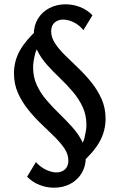

<svg xmlns="http://www.w3.org/2000/svg" viewBox="-20 -678 554 893"><path d="M358 81 330 36Q365 -3 373.5 -39Q382 -75 382 -96Q382 -143 364.5 -180.5Q347 -218 319 -251Q291 -284 259.5 -314Q228 -344 200 -375Q172 -406 154.5 -441Q137 -476 137 -516Q137 -559 156.5 -591Q176 -623 210 -640.5Q244 -658 285 -658Q319 -658 352 -645.5Q385 -633 410 -607L368 -538Q347 -563 321.5 -575Q296 -587 273 -587Q250 -587 234 -573Q218 -559 218 -532Q218 -504 236 -476.5Q254 -449 283 -420.5Q312 -392 344 -361.5Q376 -331 405 -295Q434 -259 452.5 -217.5Q471 -176 471 -126Q471 -69 443.5 -19.5Q416 30 358 81ZM231 195Q197 195 164.5 182.5Q132 170 106 144L147 76Q169 100 195 112Q221 124 242 124Q267 124 282.5 109.5Q298 95 298 69Q298 40 280 13Q262 -14 233 -42.5Q204 -71 172 -101.5Q140 -132 111 -168Q82 -204 63.5 -245.5Q45 -287 45 -337Q45 -394 72.5 -443Q100 -492 158 -544L186 -498Q151 -461 142.5 -424.5Q134 -388 134 -366Q134 -319 151.5 -281.5Q169 -244 197 -211.5Q225 -179 256.5 -148.5Q288 -118 315.5 -87.5Q343 -57 361 -22.5Q379 12 379 54Q379 96 359.5 128Q340 160 306.5 177.5Q273 195 231 195Z"/></svg>

Font: Ysabeau Infant SemiBold
Style: Regular
Weight: 600
Designer: Christian Thalmann (Catharsis Fonts)
Version: Version 2.002; featfreeze: ss01,ss02,lnum